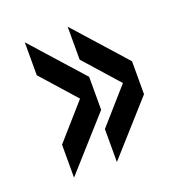

<svg xmlns="http://www.w3.org/2000/svg" viewBox="-88 -595 513 564"><g transform="rotate(-20 168.5 -312.5)"><path d="M184 -101 327 -261V-364L184 -524V-421L280 -313L184 -204ZM50 -101 193 -261V-364L50 -524V-421L146 -313L50 -204Z"/></g></svg>

Font: Big Shoulders Display
Style: Bold
Weight: 700
Designer: Patric King
Foundry: XO Type Co
Version: Version 1.000; ttfautohint (v1.8.2)